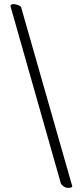

<svg xmlns="http://www.w3.org/2000/svg" viewBox="-20 -722 385 928"><path d="M43 -702.1Q53.7 -702.1 63 -699Q72.3 -695.8 76.9 -692.6Q81.5 -689.5 82 -687.5L329.6 179.2L328.1 180.7Q327.1 182.6 322.8 184.3Q318.4 186 312 186Q297.4 186.5 287.1 178.7Q275.9 170.4 273.9 163.6L30.3 -693.4Q33.2 -702.1 43 -702.1Z"/></svg>

Font: Amiri
Style: Slanted
Weight: 400
Italic angle: 9°
Designer: Khaled Hosny
Version: Version 000.107